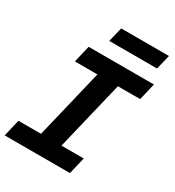

<svg xmlns="http://www.w3.org/2000/svg" viewBox="-210 -1001 1020 1121"><g transform="rotate(30 300.0 -440.5)"><path d="M-3 0 24 -114H176L288 -579H136L163 -693H603L576 -579H426L314 -114H464L437 0ZM250 -783 274 -881H596L572 -783Z"/></g></svg>

Font: Ubuntu Sans Mono
Style: Bold Italic
Weight: 700
Italic angle: -13.5°
Monospace: yes
Designer: Dalton Maag Ltd
Foundry: Dalton Maag Ltd
Version: Version 1.006